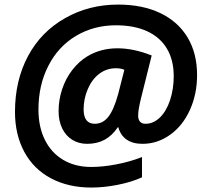

<svg xmlns="http://www.w3.org/2000/svg" viewBox="-20 -741 920 851"><path d="M87.9 -67.4Q46.4 -144.5 46.4 -245.1Q46.4 -384.3 104.2 -492.4Q162.1 -600.6 268.6 -660.6Q374 -720.7 503.4 -720.7Q611.3 -720.7 690.2 -683.1Q769 -645.5 811.3 -575.2Q853.5 -504.9 853.5 -408.2Q853.5 -324.2 821.8 -253.9Q790 -183.6 733.9 -143.6Q677.7 -103.5 611.8 -103.5Q568.4 -103.5 541.3 -122.3Q514.2 -141.1 504.4 -176.8H502Q477.5 -140.1 444.1 -121.8Q410.6 -103.5 366.2 -103.5Q329.1 -103.5 300.3 -121.3Q271.5 -139.2 255.6 -171.9Q239.7 -204.6 239.7 -248Q239.7 -298.3 255.4 -345.5Q271 -392.6 300 -430.4Q329.1 -468.3 367.7 -491.7Q426.3 -526.9 500.5 -526.9Q572.3 -526.9 652.3 -495.1L605.5 -307.6Q592.3 -254.9 592.3 -228.5Q592.3 -210.9 600.6 -201.7Q608.9 -192.4 625 -192.4Q659.7 -192.4 688.2 -219.7Q716.8 -247.1 733.4 -295.9Q750 -346.7 750 -403.3Q750 -475.1 719.7 -525.6Q689.5 -576.2 632.1 -602.5Q574.7 -628.9 493.7 -628.9Q395.5 -628.9 316.7 -581.8Q237.8 -534.7 194.3 -449.2Q150.4 -363.8 150.4 -254.9Q150.4 -179.2 178.7 -121.6Q207 -64 260 -32.5Q313 -1 384.3 -1Q435.5 -1 495.6 -12.5Q555.7 -23.9 609.4 -44.9V44.9Q563.5 65.9 502.2 78.1Q440.9 90.3 384.8 90.3Q283.2 90.3 206.3 49.6Q129.4 8.8 87.9 -67.4ZM458 -220.7Q483.9 -251.5 503.9 -324.7L531.2 -431.6Q515.6 -438.5 493.7 -438.5Q452.6 -438.5 420.2 -414.1Q387.7 -389.6 369.1 -346.2Q350.6 -303.2 350.6 -255.9Q350.6 -224.6 363 -208.5Q375.5 -192.4 399.9 -192.4Q434.6 -192.4 458 -220.7Z"/></svg>

Font: Viking Open Sans
Style: Bold Italic
Weight: 700
Italic angle: -12°
Foundry: Ascender Corporation
Version: Version 2.000